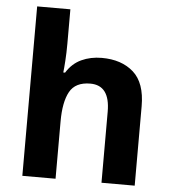

<svg xmlns="http://www.w3.org/2000/svg" viewBox="-54 -809 764 858"><g transform="rotate(5 328.5 -380.0)"><path d="M227 -605Q227 -565 224.5 -528Q222 -491 220 -476H228Q254 -518 295 -537Q336 -556 386 -556Q475 -556 528.5 -508.5Q582 -461 582 -356V0H433V-319Q433 -437 345 -437Q278 -437 252.5 -390.5Q227 -344 227 -257V0H78V-760H227Z"/></g></svg>

Font: Noto Sans Adlam Unjoined
Style: Bold
Weight: 700
Version: Version 3.001